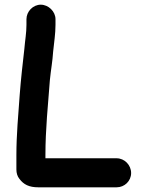

<svg xmlns="http://www.w3.org/2000/svg" viewBox="-20 -739 630 820"><path d="M93 -657V-633C93 -598 87 -567 84 -530C77 -469 69 -399 64 -332C58 -248 50 -163 50 -76V-15C50 0 54 14 63 25C81 49 104 61 144 61H478C512 61 540 34 540 0C540 -34 512 -63 478 -63H174V-76C174 -188 185 -290 193 -397C198 -446 204 -474 207 -519C211 -559 217 -594 217 -633V-657C217 -690 187 -719 154 -719C121 -719 93 -690 93 -657Z"/></svg>

Font: Electronic
Style: Thk
Weight: 900
Version: Version 1.011